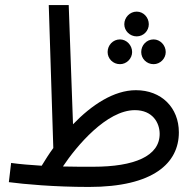

<svg xmlns="http://www.w3.org/2000/svg" viewBox="-20 -727 770 760"><path d="M332 13C588 13 688 -82 688 -203C688 -301 619 -370 518 -370C431 -370 343 -312 269 -235L252 -707H173L191 -141C174 -118 159 -94 145 -71C99 -74 60 -77 24 -82L15 -6C75 2 195 13 332 13ZM521 -583C548 -583 569 -605 569 -631C569 -658 548 -681 521 -681C494 -681 472 -658 472 -631C472 -605 494 -583 521 -583ZM455 -473C481 -473 503 -495 503 -521C503 -548 481 -571 455 -571C427 -571 406 -548 406 -521C406 -495 427 -473 455 -473ZM588 -473C614 -473 636 -495 636 -521C636 -548 614 -571 588 -571C560 -571 539 -548 539 -521C539 -495 560 -473 588 -473ZM514 -291C584 -291 612 -241 612 -197C612 -109 512 -67 349 -67C304 -67 265 -67 229 -68C283 -149 402 -291 514 -291Z"/></svg>

Font: Noto Sans Arabic SemCond
Style: Regular
Weight: 400
Width: 4
Designer: Monotype Design Team, Nadine Chahine, Nizar Qandah and Khaled Hosny
Foundry: Monotype Imaging Inc.
Version: Version 2.012